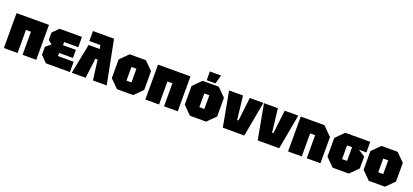

<svg xmlns="http://www.w3.org/2000/svg" viewBox="40 -1813 6230 2895"><g transform="rotate(20 3155.0 -365.0)"><path d="M35 0V-560H555V0H335V-370H255V0Z M710 0 610 -100V-228L692 -296L630 -346V-465L725 -560H1085V-395H858V-345H1065V-215H843V-165H1095V0Z M1210 -700H1548L1685 0H1465L1423 -320H1387L1347 0H1125L1220 -480H1399L1387 -540H1210Z M1720 -130V-430L1850 -560H2110L2240 -430V-130L2110 0H1850ZM1940 -170H2020V-390H1940Z M2305 0V-560H2825V0H2605V-370H2525V0Z M2890 -130V-430L3020 -560H3280L3410 -430V-130L3280 0H3020ZM3110 -170H3190V-390H3110ZM3075 -590V-730H3255L3215 -590Z M3548 0 3445 -560H3668L3712 -183H3733L3777 -560H3995L3893 0Z M4108 0 4005 -560H4228L4272 -183H4293L4337 -560H4555L4453 0Z M4595 0V-560H4975L5115 -420V0H4895V-370H4815V0Z M5180 -130V-430L5310 -560H5710V-390H5590L5700 -320V-130L5570 0H5310ZM5400 -170H5480V-390H5400Z M5760 -130V-430L5890 -560H6150L6280 -430V-130L6150 0H5890ZM5980 -170H6060V-390H5980Z"/></g></svg>

Font: Tektur SemiCondensed Black
Style: Regular
Weight: 900
Width: 4
Designer: Adam Jagosz
Foundry: Adam Jagosz
Version: Version 1.005;gftools[0.9.30]